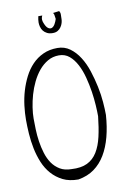

<svg xmlns="http://www.w3.org/2000/svg" viewBox="-90 -866 613 921"><g transform="rotate(-10 216.0 -405.0)"><path d="M17.6 -324.2Q17.6 -356.4 22 -392.6Q26.4 -428.7 36.6 -463.4Q46.9 -498 63 -529.8Q79.1 -561.5 102.1 -585.4Q125 -609.4 155.8 -623.5Q186.5 -637.7 225.6 -637.7Q259.8 -637.7 286.1 -618.7Q312.5 -599.6 332 -568.8Q351.6 -538.1 364.3 -499Q377 -460 385.3 -420.4Q393.6 -380.9 396.5 -344.2Q399.4 -307.6 399.4 -281.2Q395.5 -223.6 382.8 -175.3Q370.1 -127 348.1 -90.3Q326.2 -53.7 293.9 -30.3Q261.7 -6.8 215.8 1Q171.9 1 140.6 -14.6Q109.4 -30.3 86.9 -55.7Q64.5 -81.1 50.8 -114.3Q37.1 -147.5 29.8 -183.6Q22.5 -219.7 20 -256.3Q17.6 -293 17.6 -324.2ZM54.7 -324.2Q54.7 -300.8 55.7 -271.5Q56.6 -242.2 61 -212.4Q65.4 -182.6 74.2 -153.8Q83 -125 98.1 -103Q113.3 -81.1 136.2 -67.4Q159.2 -53.7 191.4 -53.7Q238.3 -50.8 268.6 -65.4Q298.8 -80.1 317.4 -110.4Q335.9 -140.6 345.7 -183.6Q355.5 -226.6 361.3 -281.2Q361.3 -302.7 359.4 -335Q357.4 -367.2 352.1 -402.3Q346.7 -437.5 337.4 -473.1Q328.1 -508.8 313 -537.6Q297.9 -566.4 276.9 -584Q255.9 -601.6 226.6 -601.6Q196.3 -601.6 171.9 -587.4Q147.5 -573.2 128.4 -550.3Q109.4 -527.3 95.2 -498Q81.1 -468.8 72.3 -438Q63.5 -407.2 59.1 -377.4Q54.7 -347.7 54.7 -324.2ZM264.6 -810.5Q270.5 -802.7 270 -792Q269.5 -781.2 269.5 -770.5Q269.5 -762.7 266.6 -752.4Q263.7 -742.2 257.3 -732.9Q251 -723.6 241.2 -717.8Q231.4 -711.9 216.8 -711.9Q200.2 -711.9 189 -717.8Q177.7 -723.6 170.9 -732.4Q164.1 -741.2 161.1 -752.4Q158.2 -763.7 158.2 -773.4Q158.2 -779.3 159.2 -787.6Q160.2 -795.9 162.1 -803.7H181.6Q178.7 -798.8 177.2 -791.5Q175.8 -784.2 178.7 -773.4Q187.5 -748 197.8 -740.7Q208 -733.4 216.8 -737.3Q225.6 -741.2 231.9 -752.4Q238.3 -763.7 242.2 -776.4Q240.2 -785.2 239.7 -793.5Q239.3 -801.8 234.4 -806.6Z"/></g></svg>

Font: Annie Use Your Telescope
Style: Regular
Weight: 400
Designer: Kimberly Geswein
Foundry: Kimberly Geswein
Version: Version 1.002 2001